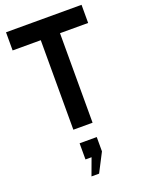

<svg xmlns="http://www.w3.org/2000/svg" viewBox="-182 -783 879 1173"><g transform="rotate(-20 257.5 -197.0)"><path d="M195 0V-582H12V-700H503V-582H320V0ZM251 306H201.5L242 196H202.5V91H314V184Z"/></g></svg>

Font: Cabin
Style: Bold
Weight: 700
Width: 4
Designer: Pablo Impallari
Foundry: Pablo Impallari. http://www.impallari.com Igino Marini. http://www.ikern.com
Version: Version 3.001